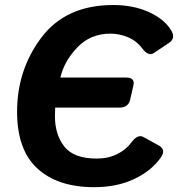

<svg xmlns="http://www.w3.org/2000/svg" viewBox="-20 -737 728 773"><path d="M48.8 -287.1Q48.8 -457 147.5 -586.9Q246.1 -716.8 435.5 -716.8Q517.1 -716.8 579.3 -688.5Q641.6 -660.2 668.9 -615.2Q688.5 -583 660.6 -564.5L600.1 -523.9Q577.6 -508.8 553.2 -541.5Q528.8 -573.7 493.9 -587.6Q459 -601.6 425.3 -601.6Q344.2 -601.6 291.3 -546.1Q238.3 -490.7 223.1 -424.8H487.8Q524.4 -424.8 517.1 -393.1L503.9 -335.4Q496.6 -303.7 460 -303.7H202.1Q201.2 -286.6 201.2 -268.6Q201.2 -194.8 239.3 -146.7Q277.3 -98.6 369.6 -98.6Q416 -98.6 451.9 -116.7Q487.8 -134.8 508.3 -162.6Q534.2 -198.2 557.1 -185.5L619.1 -151.4Q649.4 -134.8 627.9 -103.5Q590.8 -49.8 521 -16.6Q451.2 16.6 359.4 16.6Q212.9 16.6 130.9 -58.3Q48.8 -133.3 48.8 -287.1Z"/></svg>

Font: Istok
Style: Bold Italic
Weight: 700
Italic angle: -13°
Designer: Andrey V. Panov
Foundry: Andrey V. Panov
Version: Version 1.0.3